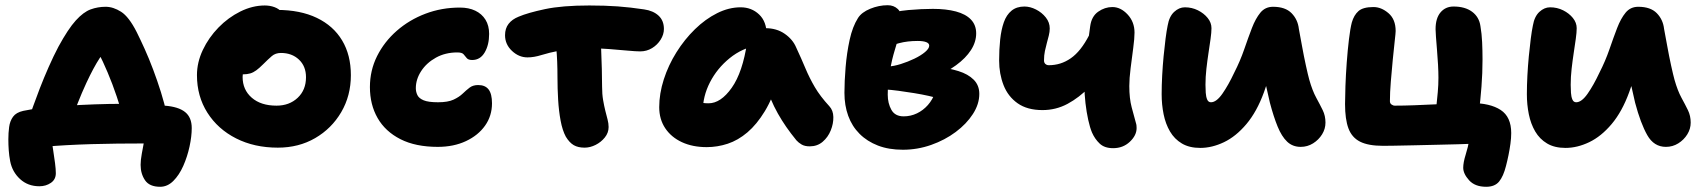

<svg xmlns="http://www.w3.org/2000/svg" viewBox="-20 -554 6520 736"><path d="M94 -110Q97 -118 107 -146.5Q117 -175 132.5 -215Q148 -255 166.5 -297Q185 -339 204 -375Q241 -443 270.5 -475.5Q300 -508 327.5 -518Q355 -528 385 -528Q414 -528 444 -509Q474 -490 504 -431Q518 -403 534.5 -366.5Q551 -330 567 -287.5Q583 -245 597 -200.5Q611 -156 620 -113L454 -87Q444 -135 427.5 -184Q411 -233 392.5 -276.5Q374 -320 357.5 -352Q341 -384 331 -398L413 -385Q385 -366 362 -331Q339 -296 311 -236Q293 -197 278.5 -160Q264 -123 253.5 -94.5Q243 -66 238 -52ZM594 162Q553 162 536 137Q519 112 519 78Q519 60 523.5 35.5Q528 11 532.5 -13Q537 -37 537 -55L644 -2Q629 -2 600 -3Q571 -4 521 -4Q479 -4 430 -3.5Q381 -3 331 -1.5Q281 0 235 2.5Q189 5 152.5 8.5Q116 12 93 17L174 -55Q174 -45 177 -23.5Q180 -2 184 23Q188 48 191 71.5Q194 95 194 110Q194 134 175 147Q156 160 131 160Q87 160 57 132.5Q27 105 19 64Q15 43 13.5 22Q12 1 12 -20Q12 -44 15 -67Q18 -90 30 -106.5Q42 -123 69 -129Q96 -135 139 -140Q182 -145 234.5 -148.5Q287 -152 343 -154Q399 -156 451 -156Q468 -156 494 -155.5Q520 -155 550.5 -153.5Q581 -152 611 -149Q664 -145 689.5 -124.5Q715 -104 715 -63Q715 -31 706.5 8Q698 47 682.5 82Q667 117 644.5 139.5Q622 162 594 162Z M1045 12Q955 12 885 -23.5Q815 -59 775 -122Q735 -185 735 -266Q735 -315 757.5 -362.5Q780 -410 817.5 -448.5Q855 -487 901.5 -510Q948 -533 995 -533Q1015 -533 1032.5 -526.5Q1050 -520 1061 -506.5Q1072 -493 1072 -470Q1072 -430 1055 -399Q1038 -368 987 -352Q968 -346 950.5 -332Q933 -318 921.5 -298.5Q910 -279 910 -259Q910 -210 945 -179.5Q980 -149 1040 -149Q1089 -149 1121 -179Q1153 -209 1153 -258Q1153 -300 1126 -325.5Q1099 -351 1057 -351Q1036 -351 1022 -339Q1008 -327 988 -307Q974 -293 962.5 -284.5Q951 -276 939 -272.5Q927 -269 911 -269Q892 -269 876.5 -284.5Q861 -300 861 -345Q861 -376 877 -406.5Q893 -437 919 -461.5Q945 -486 977 -501Q1009 -516 1041 -516Q1131 -516 1194.5 -485.5Q1258 -455 1291.5 -399Q1325 -343 1325 -266Q1325 -187 1288 -124Q1251 -61 1188 -24.5Q1125 12 1045 12Z M1658 9Q1573 9 1515 -20.5Q1457 -50 1427.5 -101.5Q1398 -153 1398 -220Q1398 -284 1425.5 -339Q1453 -394 1501 -436Q1549 -478 1611 -501.5Q1673 -525 1743 -525Q1777 -525 1802 -513Q1827 -501 1841 -478.5Q1855 -456 1855 -424Q1855 -382 1838 -353Q1821 -324 1790 -324Q1775 -324 1769 -331.5Q1763 -339 1757 -346Q1751 -353 1733 -353Q1687 -353 1651 -333Q1615 -313 1594.5 -281.5Q1574 -250 1574 -216Q1574 -202 1580 -189.5Q1586 -177 1604 -169.5Q1622 -162 1659 -162Q1697 -162 1718.5 -172Q1740 -182 1753.5 -195Q1767 -208 1780 -218Q1793 -228 1813 -228Q1840 -228 1853 -211Q1866 -194 1866 -158Q1866 -110 1839.5 -72.5Q1813 -35 1766 -13Q1719 9 1658 9Z M2002 -334Q1969 -334 1942.5 -359Q1916 -384 1916 -419Q1916 -445 1929.5 -462.5Q1943 -480 1968 -490Q2003 -505 2069 -519Q2135 -533 2239 -533Q2300 -533 2348 -529.5Q2396 -526 2449 -518Q2484 -513 2504.5 -494Q2525 -475 2525 -443Q2525 -422 2512.5 -402Q2500 -382 2479.5 -369.5Q2459 -357 2434 -357Q2418 -357 2385.5 -360Q2353 -363 2314.5 -366Q2276 -369 2239 -369Q2171 -369 2127.5 -360.5Q2084 -352 2055.5 -343Q2027 -334 2002 -334ZM2221 12Q2196 12 2179.5 2.5Q2163 -7 2149 -30Q2136 -54 2129 -91.5Q2122 -129 2119.5 -172Q2117 -215 2117 -256Q2117 -323 2112.5 -368.5Q2108 -414 2108 -442L2280 -451Q2280 -447 2281.5 -422.5Q2283 -398 2284.5 -362.5Q2286 -327 2287 -289.5Q2288 -252 2288 -222Q2288 -193 2292 -170Q2296 -147 2300.5 -129Q2305 -111 2309 -96Q2313 -81 2313 -67Q2313 -45 2298.5 -27Q2284 -9 2263 1.5Q2242 12 2221 12Z M2689 10Q2635 10 2594 -9Q2553 -28 2530 -62.5Q2507 -97 2507 -143Q2507 -195 2524.5 -249.5Q2542 -304 2573 -353.5Q2604 -403 2644 -442Q2684 -481 2729 -503.5Q2774 -526 2819 -526Q2861 -526 2890 -498.5Q2919 -471 2919 -420Q2919 -403 2909.5 -393.5Q2900 -384 2887 -381Q2825 -370 2777 -331Q2729 -292 2701.5 -238.5Q2674 -185 2674 -127Q2674 -113 2676 -101.5Q2678 -90 2683 -73L2609 -187Q2634 -170 2653 -164Q2672 -158 2696 -158Q2743 -158 2785 -217.5Q2827 -277 2844 -392Q2848 -418 2868.5 -432Q2889 -446 2914 -446Q2957 -446 2988 -424.5Q3019 -403 3032 -372Q3052 -329 3067.5 -292Q3083 -255 3103.5 -220Q3124 -185 3159 -147Q3174 -131 3174.5 -105.5Q3175 -80 3164.5 -54Q3154 -28 3133.5 -10.5Q3113 7 3084 7Q3065 7 3053 0Q3041 -7 3033 -16Q3011 -43 2994 -67.5Q2977 -92 2962 -118.5Q2947 -145 2933.5 -177Q2920 -209 2905 -249L2965 -255Q2943 -179 2912 -128Q2881 -77 2845 -46.5Q2809 -16 2769.5 -3Q2730 10 2689 10Z M3441 20Q3387 20 3345.5 4Q3304 -12 3275 -41Q3246 -70 3231.5 -110Q3217 -150 3217 -198Q3217 -242 3221.5 -296.5Q3226 -351 3237 -401.5Q3248 -452 3269 -485Q3283 -507 3316 -520.5Q3349 -534 3383 -534Q3406 -534 3421.5 -519.5Q3437 -505 3437 -473Q3437 -454 3429 -426Q3421 -398 3410 -362Q3399 -326 3391 -283Q3383 -240 3383 -191Q3383 -158 3397 -133Q3411 -108 3444 -108Q3471 -108 3495 -119.5Q3519 -131 3537 -151.5Q3555 -172 3564 -198L3575 -177Q3564 -181 3539.5 -186.5Q3515 -192 3484.5 -197Q3454 -202 3424 -206Q3394 -210 3373 -211L3384 -299Q3406 -300 3433 -308.5Q3460 -317 3485 -329Q3510 -341 3526 -354.5Q3542 -368 3542 -379Q3542 -388 3530.5 -392.5Q3519 -397 3498 -397Q3458 -397 3426.5 -388.5Q3395 -380 3371.5 -371Q3348 -362 3331 -362Q3309 -362 3293.5 -375.5Q3278 -389 3278 -414Q3278 -442 3299.5 -463Q3321 -484 3355 -494Q3411 -511 3462 -515.5Q3513 -520 3556 -520Q3607 -520 3644.5 -510Q3682 -500 3702 -479Q3722 -458 3722 -426Q3722 -393 3702 -362Q3682 -331 3645 -304Q3608 -277 3559 -255.5Q3510 -234 3451 -222L3481 -303Q3528 -303 3572.5 -298Q3617 -293 3654 -281.5Q3691 -270 3712.5 -248.5Q3734 -227 3734 -194Q3734 -155 3709.5 -117Q3685 -79 3643.5 -48Q3602 -17 3549.5 1.5Q3497 20 3441 20Z M3976 -132Q3918 -132 3881 -158Q3844 -184 3827 -227.5Q3810 -271 3810 -322Q3810 -365 3814 -402.5Q3818 -440 3828 -468.5Q3838 -497 3857.5 -513Q3877 -529 3907 -529Q3929 -529 3951.5 -517.5Q3974 -506 3989 -487Q4004 -468 4004 -445Q4004 -432 4000.5 -418Q3997 -404 3993 -389.5Q3989 -375 3985.5 -358.5Q3982 -342 3982 -322Q3982 -317 3984 -313Q3986 -309 3990.5 -306.5Q3995 -304 4000 -304Q4023 -304 4044 -310.5Q4065 -317 4084.5 -330.5Q4104 -344 4121.5 -366Q4139 -388 4155 -419L4233 -312Q4196 -261 4156.5 -220.5Q4117 -180 4072.5 -156Q4028 -132 3976 -132ZM4247 14Q4214 14 4195.5 -3.5Q4177 -21 4166 -46Q4158 -65 4151.5 -94.5Q4145 -124 4141 -158.5Q4137 -193 4137 -224Q4137 -248 4139.5 -280.5Q4142 -313 4145.5 -346.5Q4149 -380 4153 -408.5Q4157 -437 4159 -453Q4164 -491 4189.5 -509Q4215 -527 4244 -527Q4276 -527 4302.5 -498.5Q4329 -470 4329 -429Q4329 -407 4324 -369.5Q4319 -332 4314 -292.5Q4309 -253 4309 -224Q4309 -177 4318 -143Q4327 -109 4334 -84Q4336 -78 4336.5 -73Q4337 -68 4337 -63Q4337 -35 4311 -10.5Q4285 14 4247 14Z M4581 13Q4539 13 4510.5 -4Q4482 -21 4465 -50Q4448 -79 4440.5 -116Q4433 -153 4433 -193Q4433 -227 4435 -264.5Q4437 -302 4440.5 -338.5Q4444 -375 4448 -406Q4452 -437 4456 -456Q4462 -491 4481 -508.5Q4500 -526 4522 -526Q4549 -526 4572 -514.5Q4595 -503 4609.5 -485Q4624 -467 4624 -446Q4624 -430 4620.5 -405Q4617 -380 4612.5 -350.5Q4608 -321 4604.5 -290Q4601 -259 4601 -229Q4601 -214 4602 -198.5Q4603 -183 4607.5 -172.5Q4612 -162 4622 -162Q4643 -162 4666 -195Q4689 -228 4711 -275Q4734 -320 4749.5 -365Q4765 -410 4779 -446.5Q4793 -483 4811.5 -505.5Q4830 -528 4860 -528Q4907 -528 4931 -503.5Q4955 -479 4959 -443Q4964 -417 4971 -378Q4978 -339 4986 -302.5Q4994 -266 4999 -248Q5011 -206 5025.5 -179.5Q5040 -153 5050.5 -131.5Q5061 -110 5061 -84Q5061 -60 5048 -39Q5035 -18 5013.5 -4.5Q4992 9 4966 9Q4935 9 4914 -11Q4893 -31 4877.5 -69Q4862 -107 4848 -160Q4839 -198 4831 -235Q4823 -272 4816.5 -307Q4810 -342 4805 -373L4887 -389Q4883 -376 4874.5 -347.5Q4866 -319 4853 -281Q4840 -243 4825 -200Q4798 -126 4758 -78.5Q4718 -31 4672 -9Q4626 13 4581 13Z M5677 162Q5634 162 5611.5 137Q5589 112 5589 89Q5589 69 5598.5 38.5Q5608 8 5612 -17L5626 -3Q5606 -2 5568.5 -1Q5531 0 5486.5 1Q5442 2 5399.5 3Q5357 4 5325 4.5Q5293 5 5282 5Q5225 5 5193.5 -11Q5162 -27 5149 -62Q5136 -97 5136 -155Q5136 -181 5137.5 -224Q5139 -267 5142.5 -314.5Q5146 -362 5151 -403.5Q5156 -445 5162 -468Q5170 -496 5187.5 -511.5Q5205 -527 5245 -527Q5275 -527 5302.5 -503.5Q5330 -480 5330 -435Q5330 -428 5326.5 -397.5Q5323 -367 5319 -325.5Q5315 -284 5311.5 -241.5Q5308 -199 5308 -166Q5308 -158 5314 -153.5Q5320 -149 5327 -149Q5361 -149 5401 -150.5Q5441 -152 5481.5 -154Q5522 -156 5558 -157.5Q5594 -159 5619 -159Q5692 -159 5732.5 -132.5Q5773 -106 5773 -44Q5773 -25 5770 -3Q5767 19 5762.5 41Q5758 63 5753 82Q5743 122 5726.5 142Q5710 162 5677 162ZM5484 -119Q5484 -128 5486.5 -150.5Q5489 -173 5491.5 -201Q5494 -229 5494 -256Q5494 -277 5492.5 -305.5Q5491 -334 5488.5 -362.5Q5486 -391 5484.5 -413Q5483 -435 5483 -442Q5483 -484 5502 -506.5Q5521 -529 5552 -529Q5596 -529 5623 -509Q5650 -489 5655 -454Q5660 -425 5661.5 -392.5Q5663 -360 5663 -326Q5663 -300 5662 -274Q5661 -248 5659 -222Q5657 -196 5654.5 -171Q5652 -146 5649 -123Z M5981 13Q5939 13 5910.5 -4Q5882 -21 5865 -50Q5848 -79 5840.5 -116Q5833 -153 5833 -193Q5833 -227 5835 -264.5Q5837 -302 5840.5 -338.5Q5844 -375 5848 -406Q5852 -437 5856 -456Q5862 -491 5881 -508.5Q5900 -526 5922 -526Q5949 -526 5972 -514.5Q5995 -503 6009.5 -485Q6024 -467 6024 -446Q6024 -430 6020.5 -405Q6017 -380 6012.5 -350.5Q6008 -321 6004.5 -290Q6001 -259 6001 -229Q6001 -214 6002 -198.5Q6003 -183 6007.5 -172.5Q6012 -162 6022 -162Q6043 -162 6066 -195Q6089 -228 6111 -275Q6134 -320 6149.5 -365Q6165 -410 6179 -446.5Q6193 -483 6211.5 -505.5Q6230 -528 6260 -528Q6307 -528 6331 -503.5Q6355 -479 6359 -443Q6364 -417 6371 -378Q6378 -339 6386 -302.5Q6394 -266 6399 -248Q6411 -206 6425.5 -179.5Q6440 -153 6450.5 -131.5Q6461 -110 6461 -84Q6461 -60 6448 -39Q6435 -18 6413.5 -4.5Q6392 9 6366 9Q6320 9 6294.5 -36Q6269 -81 6248 -160Q6239 -198 6231 -235Q6223 -272 6216.5 -307Q6210 -342 6205 -373L6287 -389Q6282 -369 6265 -316.5Q6248 -264 6225 -200Q6198 -126 6158 -78.5Q6118 -31 6072 -9Q6026 13 5981 13Z"/></svg>

Font: Shantell Sans ExtraBold
Style: Regular
Weight: 800
Designer: Stephen Nixon, Anya Danilova, Shantell Martin
Foundry: Arrow Type
Version: Version 1.011;[c5ecc13dd]